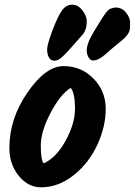

<svg xmlns="http://www.w3.org/2000/svg" viewBox="-20 -811 575 819"><path d="M282 -436Q239 -411 196.5 -331Q154 -251 154 -190.5Q154 -130 166 -114Q220 -138 260 -211Q300 -284 300 -348Q300 -412 282 -436ZM155 -12Q100 -12 60 -61Q20 -110 20 -180Q20 -305 97.5 -417Q175 -529 251 -529Q327 -529 379 -475.5Q431 -422 431 -346.5Q431 -271 395 -193Q359 -115 294 -63.5Q229 -12 155 -12ZM473 -779Q500 -779 517.5 -757.5Q535 -736 535 -713.5Q535 -691 532.5 -681Q530 -671 522 -661Q514 -651 508.5 -646Q503 -641 487.5 -628.5Q472 -616 466 -611Q460 -606 450.5 -597.5Q441 -589 437 -585.5Q433 -582 425 -575.5Q417 -569 412.5 -566Q408 -563 402 -560Q389 -553 377 -553Q365 -553 357.5 -566.5Q350 -580 350 -596Q350 -629 387 -687Q393 -697 401.5 -710.5Q410 -724 414 -730.5Q418 -737 424 -746Q430 -755 433.5 -759Q437 -763 442 -768Q447 -773 452 -774Q465 -779 473 -779ZM204.5 -683Q228 -745 245.5 -768Q263 -791 288 -791Q313 -791 331.5 -767Q350 -743 350 -721Q350 -699 345 -686Q340 -673 335.5 -667Q331 -661 315 -643.5Q299 -626 279.5 -603.5Q260 -581 243.5 -566.5Q227 -552 212 -552Q197 -552 189 -565.5Q181 -579 181 -600Q181 -621 204.5 -683Z"/></svg>

Font: Kalam
Style: Bold
Weight: 700
Version: Version 2.001;PS 1.0;hotconv 1.0.79;makeotf.lib2.5.61930; tt